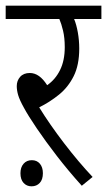

<svg xmlns="http://www.w3.org/2000/svg" viewBox="-20 -642 377 676"><path d="M306 -19 268 12Q221 -40 180.5 -92.5Q140 -145 109.5 -190Q79 -235 64 -263Q49 -290 44 -307Q39 -324 39 -339Q39 -358 51 -371.5Q63 -385 85 -385Q119 -385 146 -342Q175 -362 191.5 -395.5Q208 -429 208 -476Q208 -509 202 -534Q196 -559 189 -575H0V-622H337V-575H241Q249 -556 254 -528Q259 -500 259 -471Q259 -413 239.5 -374Q220 -335 188 -309Q156 -283 118 -264Q155 -204 205.5 -138Q256 -72 306 -19ZM52 -32Q52 -53 63 -65.5Q74 -78 92 -78Q110 -78 120.5 -65.5Q131 -53 131 -32Q131 -10 120 2Q109 14 91 14Q74 14 63 2Q52 -10 52 -32Z"/></svg>

Font: Noto Sans Condensed Light
Style: Regular
Weight: 300
Width: 3
Designer: Monotype Design Team
Foundry: Monotype Imaging Inc.
Version: Version 2.013; ttfautohint (v1.8.4.7-5d5b)